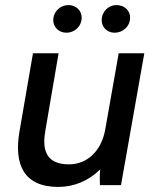

<svg xmlns="http://www.w3.org/2000/svg" viewBox="-20 -730 615 757"><path d="M210 7C272 7 329 -17 375 -62C373 -41 373 -13 374 0H457L549 -520H448L395 -220C380 -134 323 -82 252 -82C154 -82 147 -149 159 -216L211 -520H110L57 -213C34 -81 74 7 210 7ZM242 -601C273 -601 302 -625 302 -661C302 -688 280 -710 250 -710C218 -710 190 -685 190 -650C190 -623 212 -601 242 -601ZM432 -601C464 -601 493 -625 493 -661C493 -688 471 -710 439 -710C408 -710 381 -685 381 -650C381 -623 402 -601 432 -601Z"/></svg>

Font: Fixel Text 20240404 Medium
Style: Italic
Weight: 500
Width: 4
Italic angle: -10°
Designer: AlfaBravo + MacPaw
Foundry: Kyrylo Tkachov, Marchela Mozhyna, Serhii Makarenko, Maria Weinstein, Zakhar Kryvoshyya
Version: Version 1.211;Glyphs 3.2 (3225)